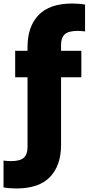

<svg xmlns="http://www.w3.org/2000/svg" viewBox="-82 -838 502 1088"><path d="M11 230Q-7 230 -26.2 228.5Q-45.5 227 -62 224V72Q-38 75 -20 75Q32 75 53 55.8Q74 36.5 74 -4V-400H4V-550H74V-571Q74 -688 136.8 -753Q199.5 -818 327 -818Q345 -818 364.2 -816.5Q383.5 -815 400 -812V-660Q376 -663 358 -663Q306.5 -663 285.2 -643.8Q264 -624.5 264 -584V-550H379V-400H264V-17Q264 100 201.2 165Q138.5 230 11 230Z"/></svg>

Font: Encode Sans Cnd Black
Style: Regular
Weight: 900
Width: 3
Designer: Multiple Designers
Foundry: Impallari Type
Version: Version 3.002; ttfautohint (v1.8.3) -l 8 -r 50 -G 200 -x 14 